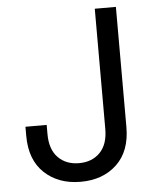

<svg xmlns="http://www.w3.org/2000/svg" viewBox="-53 -773 668 827"><g transform="rotate(-5 281.5 -359.5)"><path d="M262.7 9.8Q167 9.8 106.4 -46.9Q45.9 -103.5 45.9 -208V-247.1H137.7V-208Q137.7 -141.1 172.1 -106Q206.5 -70.8 262.7 -70.8Q318.8 -70.8 353.3 -106Q387.7 -141.1 387.7 -208V-727.5H479V-208Q479 -103.5 418.9 -46.9Q358.9 9.8 262.7 9.8Z"/></g></svg>

Font: Inter 18pt
Style: Regular
Weight: 400
Designer: Rasmus Andersson
Foundry: rsms
Version: Version 4.001;git-66647c0bb